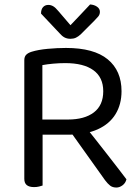

<svg xmlns="http://www.w3.org/2000/svg" viewBox="-20 -834 629 861"><path d="M170 -298H285Q359 -298 401 -330Q443 -362 443 -425Q443 -487 399 -519Q355 -551 273 -551Q246 -551 218.5 -548.5Q191 -546 170 -542ZM285 -230H89V-564Q89 -580 97.5 -588.5Q106 -597 122 -602Q151 -611 193.5 -615Q236 -619 276 -619Q401 -619 463 -568Q525 -517 525 -425Q525 -366 498 -322Q471 -278 418 -254Q365 -230 285 -230ZM287 -256 347 -286Q375 -251 405 -213Q435 -175 463 -139Q491 -103 513 -74.5Q535 -46 547 -30Q543 -13 529.5 -3Q516 7 502 7Q485 7 474 -1.5Q463 -10 451 -26ZM89 -252H171V-2Q165 0 155 2.5Q145 5 133 5Q111 5 100 -4Q89 -13 89 -32ZM296 -721Q313 -739 336 -763Q359 -787 384 -814Q402 -813 415 -804Q428 -795 428 -781Q428 -769 420.5 -760Q413 -751 402 -740L342 -680Q331 -670 320.5 -665Q310 -660 296 -660Q281 -660 269.5 -666Q258 -672 247 -685L164 -773Q164 -792 173 -802Q182 -812 197 -812Q208 -812 218.5 -806Q229 -800 242 -784Z"/></svg>

Font: Baloo Tamma 2
Style: Regular
Weight: 400
Designer: Divya Kowshik, Shuchita Grover and Ek Type
Foundry: Ek Type
Version: Version 1.700